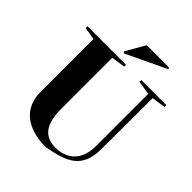

<svg xmlns="http://www.w3.org/2000/svg" viewBox="-240 -1029 1199 1199"><g transform="rotate(45 359.5 -430.0)"><path d="M355 -700H14V-684L97 -670V-201C97 -69 188 18 364 18C519 -10 618 -47 618 -220L619 -670L711 -684V-700H489V-684L581 -670V-208C581 -65 489 -22 409 -22C319 -22 263 -73 263 -220V-670L355 -684ZM295 -741 562 -868V-869L555 -878H360L286 -750Z"/></g></svg>

Font: Mazius Display
Style: Bold
Weight: 700
Designer: Alberto Casagrande & Collletttivo
Foundry: Collletttivo
Version: Version 2.000;Glyphs 3.2 (3221)